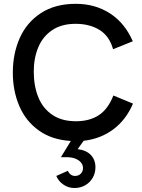

<svg xmlns="http://www.w3.org/2000/svg" viewBox="-20 -721 737 994"><path d="M413.1 7.8 381.8 51.3Q426.3 56.2 450.2 81.3Q474.1 106.4 474.1 145Q474.1 174.3 460.2 199Q446.3 223.6 421.4 238Q396.5 252.4 365.2 252.4Q334.5 252.4 308.6 234.9Q282.7 217.3 271.5 189.9L331.5 163.1Q335.4 174.3 345.5 182.1Q355.5 189.9 368.2 189.9Q386.7 189.9 398.2 178.2Q409.7 166.5 409.7 148.9Q409.7 133.3 399.4 120.6Q389.2 107.9 370.1 100.3Q351.1 92.8 325.2 92.8H295.4L346.7 8.8Q248 2.9 180.4 -45.9Q112.8 -94.7 79.6 -172.9Q46.4 -251 46.4 -345.2Q46.4 -443.4 82.3 -524.2Q118.2 -605 191.7 -653.1Q265.1 -701.2 372.1 -701.2Q473.1 -701.2 549.8 -651.4Q626.5 -601.6 667.5 -507.3L565.4 -466.3Q546.4 -534.2 495.4 -565.9Q444.3 -597.7 371.1 -597.7Q298.3 -597.7 249.8 -564.7Q201.2 -531.7 178 -475.8Q154.8 -419.9 154.8 -350.1Q154.8 -276.4 178 -218.5Q201.2 -160.6 250.2 -127Q299.3 -93.3 373 -93.3Q443.8 -93.3 491.7 -124.8Q539.6 -156.2 566.9 -226.6L668.5 -184.6Q632.3 -100.1 566.2 -51Q500 -2 413.1 7.8Z"/></svg>

Font: Acari Sans SemiBold
Style: Regular
Weight: 600
Designer: Alfredo Marco Pradil and Stefan Peev
Foundry: Hanken Design Co.
Version: Version 1.045;January 11, 2019;FontCreator 11.5.0.2425 64-bi